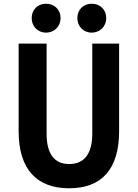

<svg xmlns="http://www.w3.org/2000/svg" viewBox="-20 -996 740 1030"><path d="M150 -899C150 -855 182 -821 227 -821C272 -821 305 -855 305 -899C305 -944 272 -976 227 -976C182 -976 150 -944 150 -899ZM395 -899C395 -855 427 -821 472 -821C517 -821 550 -855 550 -899C550 -944 517 -976 472 -976C427 -976 395 -944 395 -899ZM80 -292C80 -88 177 14 351 14C525 14 619 -88 619 -292V-762H475V-279C475 -167 429 -116 351 -116C274 -116 230 -167 230 -279V-762H80Z"/></svg>

Font: Kawkab Mono
Style: Bold
Weight: 700
Monospace: yes
Designer: Abdullah Arif
Foundry: Abdullah Arif
Version: Version 1.000;PS 000.500;hotconv 1.0.88;makeotf.lib2.5.64775